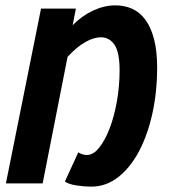

<svg xmlns="http://www.w3.org/2000/svg" viewBox="-20 -684 640 716"><path d="M320 12Q294 12 265 7.5Q236 3 222 -7L272 -116Q278 -112 286 -109Q294 -106 304 -106Q328 -106 350 -133.5Q372 -161 389 -205.5Q406 -250 416 -306.5Q426 -363 426 -422Q426 -489 407 -517Q388 -545 356 -545Q330 -545 298 -527Q266 -509 232 -472L139 0H2L133 -652H263L251 -590Q285 -625 327 -644.5Q369 -664 410 -664Q445 -664 473.5 -651Q502 -638 522.5 -610Q543 -582 554.5 -538Q566 -494 566 -431Q566 -342 548.5 -262Q531 -182 499 -121Q467 -60 421.5 -24Q376 12 320 12Z"/></svg>

Font: Source Code Pro
Style: Bold Italic
Weight: 700
Italic angle: -11°
Monospace: yes
Designer: Paul D. Hunt, Teo Tuominen
Foundry: Adobe Systems Incorporated
Version: Version 1.050;PS 1.000;hotconv 16.6.51;makeotf.lib2.5.65220